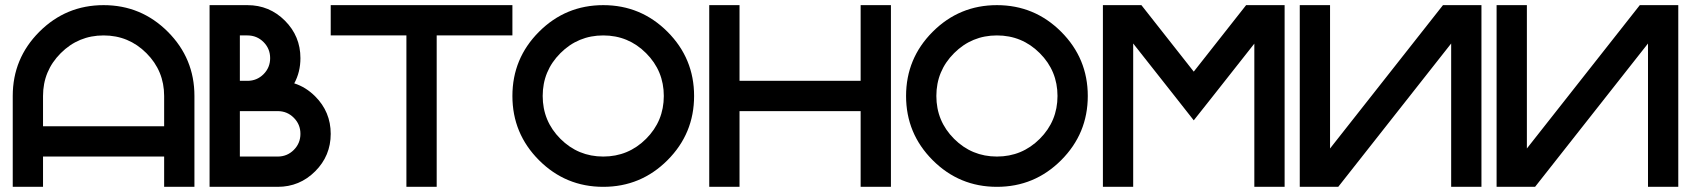

<svg xmlns="http://www.w3.org/2000/svg" viewBox="-20 -723 6544 743"><path d="M29.3 -351.6Q29.3 -497.1 132.3 -600.1Q235.4 -703.1 380.9 -703.1Q526.4 -703.1 629.4 -600.1Q732.4 -497.1 732.4 -351.6V0H615.2V-117.2H146.5V0H29.3ZM615.2 -234.4V-351.6Q615.2 -448.7 546.6 -517.3Q478 -585.9 380.9 -585.9Q283.7 -585.9 215.1 -517.3Q146.5 -448.7 146.5 -351.6V-234.4Z M908.2 -410.2H937.5Q974.1 -410.2 999.8 -435.8Q1025.4 -461.4 1025.4 -498Q1025.4 -534.7 999.8 -560.3Q974.1 -585.9 937.5 -585.9H908.2ZM1054.7 -117.2Q1091.3 -117.2 1116.9 -142.8Q1142.6 -168.5 1142.6 -205.1Q1142.6 -241.7 1116.9 -267.3Q1091.3 -293 1054.7 -293H908.2V-117.2ZM1118.7 -400.4Q1163.6 -386.2 1199.7 -350.1Q1259.8 -290 1259.8 -205.1Q1259.8 -120.1 1199.7 -60.1Q1139.6 0 1054.7 0H791V-703.1H937.5Q1022.5 -703.1 1082.5 -643.1Q1142.6 -583 1142.6 -498Q1142.6 -444.3 1118.7 -400.4Z M1962.9 -703.1V-585.9H1669.9V0H1552.7V-585.9H1259.8V-703.1Z M2314.5 0Q2168.9 0 2065.9 -103Q1962.9 -206.1 1962.9 -351.6Q1962.9 -497.1 2065.9 -600.1Q2168.9 -703.1 2314.5 -703.1Q2460 -703.1 2563 -600.1Q2666 -497.1 2666 -351.6Q2666 -206.1 2563 -103Q2460 0 2314.5 0ZM2314.5 -117.2Q2411.6 -117.2 2480.2 -185.8Q2548.8 -254.4 2548.8 -351.6Q2548.8 -448.7 2480.2 -517.3Q2411.6 -585.9 2314.5 -585.9Q2217.3 -585.9 2148.7 -517.3Q2080.1 -448.7 2080.1 -351.6Q2080.1 -254.4 2148.7 -185.8Q2217.3 -117.2 2314.5 -117.2Z M2841.8 -293V0H2724.6V-703.1H2841.8V-410.2H3310.5V-703.1H3427.7V0H3310.5V-293Z M3837.9 0Q3692.4 0 3589.4 -103Q3486.3 -206.1 3486.3 -351.6Q3486.3 -497.1 3589.4 -600.1Q3692.4 -703.1 3837.9 -703.1Q3983.4 -703.1 4086.4 -600.1Q4189.5 -497.1 4189.5 -351.6Q4189.5 -206.1 4086.4 -103Q3983.4 0 3837.9 0ZM3837.9 -117.2Q3935.1 -117.2 4003.7 -185.8Q4072.3 -254.4 4072.3 -351.6Q4072.3 -448.7 4003.7 -517.3Q3935.1 -585.9 3837.9 -585.9Q3740.7 -585.9 3672.1 -517.3Q3603.5 -448.7 3603.5 -351.6Q3603.5 -254.4 3672.1 -185.8Q3740.7 -117.2 3837.9 -117.2Z M4365.2 -554.7V0H4248V-703.1H4397L4599.6 -445.8L4802.2 -703.1H4951.2V0H4834V-554.2L4674.3 -351.6L4599.6 -257.3L4525.4 -351.6Z M5712.9 -703.1V0H5595.7V-554.7L5158.7 0H5009.8V-703.1H5127V-148.4L5564 -703.1Z M6474.6 -703.1V0H6357.4V-554.7L5920.4 0H5771.5V-703.1H5888.7V-148.4L6325.7 -703.1Z"/></svg>

Font: Gerhaus
Style: Regular
Weight: 400
Designer: GGBotNet
Foundry: GGBotNet
Version: 1.01